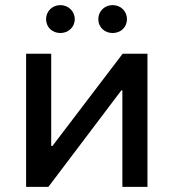

<svg xmlns="http://www.w3.org/2000/svg" viewBox="-20 -730 678 750"><path d="M420 -601C452 -601 476 -624 476 -655C476 -686 452 -710 420 -710C388 -710 364 -686 364 -655C364 -624 388 -601 420 -601ZM216 -601C247 -601 272 -624 272 -655C272 -686 247 -710 216 -710C184 -710 160 -686 160 -655C160 -624 184 -601 216 -601ZM82 0H169L454 -377H458V0H556V-520H459L185 -160H180V-520H82Z"/></svg>

Font: Fixel Display Medium
Style: Regular
Weight: 500
Designer: AlfaBravo + MacPaw
Foundry: Kyrylo Tkachov, Marchela Mozhyna, Serhii Makarenko, Maria Weinstein, Zakhar Kryvoshyya
Version: Version 1.211